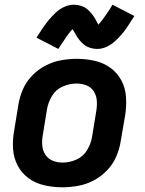

<svg xmlns="http://www.w3.org/2000/svg" viewBox="-20 -788 616 816"><path d="M244 8Q277 8 311 2Q345 -4 377 -20.5Q409 -37 434.5 -63.5Q460 -90 474 -122.5Q488 -155 493 -188L512 -298Q518 -337 515.5 -375.5Q513 -414 496 -446Q479 -478 449.5 -499.5Q420 -521 383 -529.5Q346 -538 307 -538Q274 -538 240 -532Q206 -526 174 -509.5Q142 -493 116.5 -466.5Q91 -440 77 -407.5Q63 -375 58 -342L40 -232Q33 -193 35.5 -155Q38 -117 55 -84.5Q72 -52 101.5 -30.5Q131 -9 168.5 -0.5Q206 8 244 8ZM246 -97Q224 -97 204 -105Q184 -113 172.5 -131Q161 -149 159.5 -171Q158 -193 162 -215L180 -325Q185 -354 201.5 -381Q218 -408 247 -420.5Q276 -433 305 -433Q328 -433 348 -425Q368 -417 379 -399Q390 -381 391.5 -359.5Q393 -338 389 -315L371 -205Q366 -176 349.5 -149Q333 -122 304 -109.5Q275 -97 246 -97ZM393 -580Q414 -580 434 -589.5Q454 -599 470 -614Q486 -629 498 -643Q510 -657 523 -676.5Q536 -696 551 -720L458 -768Q452 -757 446 -748Q440 -739 434.5 -731Q429 -723 424 -716Q419 -709 414.5 -703Q410 -697 407 -693.5Q404 -690 398 -683Q392 -695 385.5 -706.5Q379 -718 369.5 -730Q360 -742 349 -750.5Q338 -759 323.5 -763.5Q309 -768 294 -768Q273 -768 252.5 -758.5Q232 -749 216.5 -734Q201 -719 189 -705Q177 -691 163.5 -671.5Q150 -652 135 -628L228 -580Q235 -591 241 -600Q247 -609 252.5 -617Q258 -625 262.5 -632Q267 -639 272 -645Q277 -651 279.5 -654.5Q282 -658 288 -664Q295 -654 301.5 -642Q308 -630 317.5 -618Q327 -606 338 -597.5Q349 -589 363.5 -584.5Q378 -580 393 -580Z"/></svg>

Font: Iosevka Sparkle Oblique
Style: Bold
Weight: 700
Italic angle: -9°
Designer: Belleve Invis
Foundry: Belleve Invis
Version: Version 4.5.0; ttfautohint (v1.8.3)